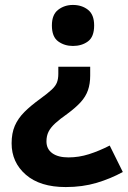

<svg xmlns="http://www.w3.org/2000/svg" viewBox="-20 -565 517 777"><path d="M345 -259Q345 -226 336 -200Q327 -174 306.5 -151.5Q286 -129 252 -104Q222 -83 203.5 -66Q185 -49 176.5 -32Q168 -15 168 7Q168 38 191.5 55Q215 72 257 72Q299 72 340 59Q381 46 424 24L477 131Q428 158 371 175Q314 192 246 192Q142 192 84.5 142Q27 92 27 15Q27 -26 40 -56Q53 -86 79 -112Q105 -138 144 -166Q174 -188 189.5 -202.5Q205 -217 210.5 -231.5Q216 -246 216 -266V-295H345ZM361 -462Q361 -416 336 -397.5Q311 -379 275 -379Q241 -379 215.5 -397.5Q190 -416 190 -462Q190 -506 215.5 -525.5Q241 -545 275 -545Q311 -545 336 -525.5Q361 -506 361 -462Z"/></svg>

Font: Noto Sans Ol Chiki
Style: Regular
Weight: 400
Designer: Monotype Design Team, Lewis McGuffie
Foundry: Monotype Imaging Inc.
Version: Version 2.003